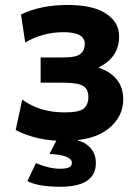

<svg xmlns="http://www.w3.org/2000/svg" viewBox="-20 -541 537 754"><path d="M216.3 192.4Q131.3 192.4 87.4 170.4L121.1 99.6Q172.9 121.6 215.3 121.6Q241.2 121.6 251.7 116Q262.2 110.4 262.2 98.6Q262.2 67.9 174.3 63.5L217.3 -19.5H300.3L285.2 10.7Q315.4 17.6 335.9 40.5Q356.4 63.5 356.4 99.6Q356.4 192.4 216.3 192.4ZM229.5 12.2Q123.5 12.2 41.5 -30.3L67.4 -149.9Q135.7 -99.6 233.9 -99.6Q290.5 -99.6 308.8 -114.7Q327.1 -129.9 327.1 -160.2Q327.1 -190.9 306.4 -203.6Q285.6 -216.3 227.1 -216.3H139.6V-315.4H227.1Q280.3 -315.4 296.6 -329.8Q313 -344.2 313 -368.7Q313 -414.6 229.5 -414.6Q147.9 -414.6 79.1 -374L62.5 -483.9Q138.7 -521.5 245.6 -521.5Q341.8 -521.5 392.1 -490.2Q447.8 -456.1 447.8 -398.4Q447.8 -314.9 366.2 -275.9Q463.9 -242.2 463.9 -150.4Q463.9 -82 405 -34.9Q346.2 12.2 229.5 12.2Z"/></svg>

Font: Cadman
Style: Bold
Weight: 700
Designer: Paul James MIller
Foundry: High-Logic / Made with FontCreator
Version: Version 2.114;March 28, 2021;FontCreator 13.0.0.2683 64-bit